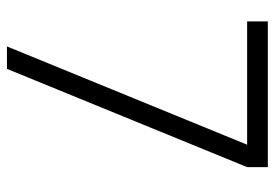

<svg xmlns="http://www.w3.org/2000/svg" viewBox="-139 -651 790 552"><g transform="rotate(90 256.0 -375.0)"><path d="M396 -690.5H41.5V-750H460.5V-690.5L178 0H113.5Z"/></g></svg>

Font: Russisch Sans Light
Style: Regular
Weight: 300
Designer: Michael Sharanda (font) & Cristiano Sobral (main changes)
Foundry: Michael Sharanda
Version: Version 2.00;September 8, 2020;FontCreator 13.0.0.2681 64-bi